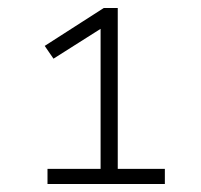

<svg xmlns="http://www.w3.org/2000/svg" viewBox="-20 -725 503 481"><path d="M99 -264V-302H232V-670L256 -668L114 -578L92 -610L240 -705H275V-302H393V-264Z"/></svg>

Font: Nunito Sans 10pt SemiExpanded ExtraLight
Style: Regular
Weight: 250
Width: 6
Designer: Vernon Adams
Foundry: Vernon Adams
Version: Version 3.101;gftools[0.9.27]